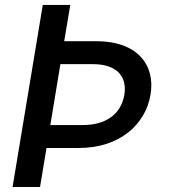

<svg xmlns="http://www.w3.org/2000/svg" viewBox="-20 -747 684 767"><path d="M365.8 -582.4H236.5L260.7 -727.3H150.9L30.2 0H139.9L165.8 -155.9H295.8C457.4 -155.9 561.8 -249.6 581.3 -369C601.6 -488.3 527.3 -582.4 365.8 -582.4ZM476.6 -367.5C463.8 -294 407 -247.5 310.7 -247.5H181.1L221.2 -490.8H350.5C446.7 -490.8 489 -441.4 476.6 -367.5Z"/></svg>

Font: TID UI Medium
Style: Italic
Weight: 500
Italic angle: -9.39999°
Designer: The TID Project Authors
Foundry: Bakken & Bæck
Version: Version 1.001;hotconv 1.0.109;makeotfexe 2.5.65596